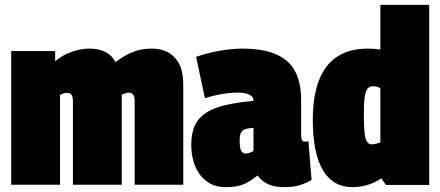

<svg xmlns="http://www.w3.org/2000/svg" viewBox="-20 -760 1812 790"><path d="M26 0V-550H207V-508Q233 -529 257 -539.5Q281 -550 303.5 -555Q326 -560 347 -560Q374 -560 394 -554Q414 -548 429.5 -536Q445 -524 455 -505Q486 -527 510.5 -539Q535 -551 558 -555.5Q581 -560 604 -560Q630 -560 650.5 -553.5Q671 -547 686.5 -534.5Q702 -522 713 -504.5Q724 -487 729 -463Q734 -439 734 -411V0H534V-346Q534 -354 532 -361Q530 -368 527 -371.5Q524 -375 519.5 -377Q515 -379 510 -379Q506 -379 501 -377.5Q496 -376 491 -374.5Q486 -373 480 -369Q481 -367 481 -364.5Q481 -362 481 -359V0H280V-346Q280 -354 278 -361Q276 -368 273 -371.5Q270 -375 265.5 -376.5Q261 -378 255 -378Q251 -378 246 -377Q241 -376 236.5 -374Q232 -372 227 -369V0Z M767 -164Q767 -213 782.5 -245Q798 -277 829.5 -297Q861 -317 909.5 -328Q958 -339 1023 -345V-346Q1023 -363 1005 -371Q987 -379 959 -379Q942 -379 921.5 -377Q901 -375 876.5 -370Q852 -365 823 -356L787 -526Q828 -541 880.5 -550.5Q933 -560 975 -560Q1065 -560 1118.5 -535.5Q1172 -511 1195.5 -464Q1219 -417 1219 -349V-205Q1219 -188 1223.5 -182.5Q1228 -177 1232 -177Q1236 -177 1241 -177.5Q1246 -178 1249 -179L1262 -20Q1242 -7 1214.5 1.5Q1187 10 1150 10Q1109 10 1082.5 -2.5Q1056 -15 1040 -38Q1020 -22 1001 -11Q982 0 960 5Q938 10 908 10Q873 10 847 -3.5Q821 -17 803 -41Q785 -65 776 -96.5Q767 -128 767 -164ZM966 -180Q966 -150 973 -139Q980 -128 990 -128Q994 -128 1000.5 -129.5Q1007 -131 1013.5 -133.5Q1020 -136 1023 -140V-234Q1007 -233 996 -230.5Q985 -228 978 -222Q971 -216 968.5 -206Q966 -196 966 -180Z M1568 1 1549 -26Q1524 -9 1493.5 0.5Q1463 10 1430 10Q1350 10 1308.5 -60Q1267 -130 1267 -266Q1267 -363 1292 -428.5Q1317 -494 1367.5 -527Q1418 -560 1493 -560Q1505 -560 1519.5 -559Q1534 -558 1545 -556V-740H1746V1ZM1545 -174V-397Q1537 -402 1529.5 -403.5Q1522 -405 1514 -405Q1501 -405 1493 -396Q1485 -387 1481 -363Q1477 -339 1477 -292Q1477 -241 1480 -214Q1483 -187 1490.5 -176.5Q1498 -166 1509 -166Q1515 -166 1520.5 -167Q1526 -168 1533 -170Q1540 -172 1545 -174Z"/></svg>

Font: Georama SemiCondensed Black
Style: Regular
Weight: 900
Width: 4
Designer: Jean-Baptiste Levee
Foundry: Production Type
Version: Version 1.001